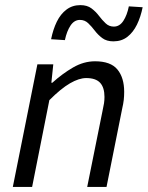

<svg xmlns="http://www.w3.org/2000/svg" viewBox="-20 -741 585 761"><path d="M30.8 0 128.2 -486.1H191.2L183.6 -413.2H187.6Q227.1 -448.9 269.5 -473.5Q311.9 -498.1 356.7 -498.1Q418.7 -498.1 445.4 -465.6Q472.2 -433.1 472.2 -376.9Q472.2 -359.7 470.5 -344.8Q468.8 -329.9 464.2 -310L402.2 0H325.6L386.1 -300.1Q390.4 -319.8 392.3 -331.9Q394.1 -344 394.1 -356.8Q394.1 -394.2 376.8 -412.9Q359.5 -431.6 321.8 -431.6Q293.2 -431.6 257.4 -410.8Q221.6 -390.1 175.6 -344L107.3 0ZM429.5 -577.1Q402.5 -577.1 385.4 -590Q368.2 -602.9 355.6 -619.6Q343 -636.3 329.4 -649.2Q315.8 -662.1 296.7 -662.1Q274.6 -662.1 259.7 -640Q244.8 -617.8 237.2 -582L182.5 -585.5Q190.3 -624.4 205.2 -655Q220.2 -685.6 243.6 -703.1Q267 -720.7 298.5 -720.7Q325.5 -720.7 342.6 -707.8Q359.7 -694.9 372.3 -678.2Q384.9 -661.5 398.6 -648.6Q412.2 -635.6 431.2 -635.6Q454 -635.6 468.8 -658.1Q483.6 -680.6 490.7 -715.8L545.4 -712.3Q537.7 -674 522.8 -643.4Q507.8 -612.8 484.9 -595Q461.9 -577.1 429.5 -577.1Z"/></svg>

Font: Source Sans Variable
Style: Italic
Weight: 200
Italic angle: -11°
Designer: Paul D. Hunt
Foundry: Adobe Systems Incorporated
Version: Version 3.006;hotconv 1.0.111;makeotfexe 2.5.65597